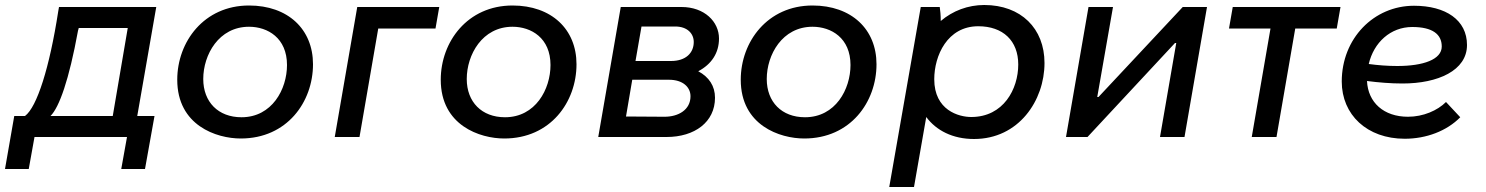

<svg xmlns="http://www.w3.org/2000/svg" viewBox="-74 -548 5942 768"><path d="M-54 128H41L64 0H434L411 128H506L544 -84H475L551 -520H162L159 -503C124 -277 74 -120 26 -84H-17ZM128 -84C163 -119 202 -228 238 -425L241 -436H437L377 -84Z M889 6C1074 6 1178 -140 1178 -291C1178 -431 1078 -526 922 -526C742 -526 635 -381 635 -229C635 -46 792 6 889 6ZM892 -79C799 -79 739 -140 739 -232C739 -329 801 -441 922 -441C997 -441 1074 -396 1074 -288C1074 -191 1014 -79 892 -79Z M1265 0H1364L1439 -434H1668L1683 -520H1355Z M1943 6C2128 6 2232 -140 2232 -291C2232 -431 2132 -526 1976 -526C1796 -526 1689 -381 1689 -229C1689 -46 1846 6 1943 6ZM1946 -79C1853 -79 1793 -140 1793 -232C1793 -329 1855 -441 1976 -441C2051 -441 2128 -396 2128 -288C2128 -191 2068 -79 1946 -79Z M2319 0H2592C2705 0 2786 -60 2786 -157C2786 -204 2762 -240 2719 -263C2772 -291 2802 -336 2802 -394C2802 -461 2744 -520 2652 -520H2409ZM2430 -82 2455 -229H2602C2658 -229 2688 -199 2688 -163C2688 -109 2640 -81 2584 -81ZM2468 -304 2492 -442H2627C2675 -442 2701 -414 2701 -380C2701 -337 2670 -304 2610 -304Z M3143 6C3328 6 3432 -140 3432 -291C3432 -431 3332 -526 3176 -526C2996 -526 2889 -381 2889 -229C2889 -46 3046 6 3143 6ZM3146 -79C3053 -79 2993 -140 2993 -232C2993 -329 3055 -441 3176 -441C3251 -441 3328 -396 3328 -288C3328 -191 3268 -79 3146 -79Z M3483 200H3582L3631 -80C3671 -26 3737 8 3822 8C4001 8 4104 -146 4104 -296C4104 -434 4010 -528 3863 -528C3798 -528 3737 -505 3689 -464C3689 -486 3687 -508 3685 -520H3609ZM3811 -80C3761 -80 3663 -107 3663 -231C3663 -325 3715 -443 3839 -443C3938 -443 3999 -385 3999 -290C3999 -192 3940 -80 3811 -80Z M4190 0H4276L4626 -376H4631L4566 0H4664L4754 -520H4657L4320 -160H4315L4378 -520H4280Z M4842 -434H5008L4933 0H5032L5107 -434H5273L5288 -520H4857Z M5545 7C5631 7 5713 -24 5767 -79L5710 -140C5676 -106 5619 -81 5558 -81C5461 -81 5398 -138 5394 -224C5441 -218 5489 -214 5536 -214C5678 -214 5794 -266 5794 -368C5794 -468 5709 -525 5582 -525C5421 -525 5293 -394 5293 -222C5293 -89 5394 7 5545 7ZM5401 -292C5421 -378 5488 -440 5575 -440C5656 -440 5693 -411 5693 -362C5693 -310 5619 -284 5515 -284C5477 -284 5438 -287 5401 -292Z"/></svg>

Font: Fixel Display 20240404 Medium
Style: Italic
Weight: 500
Italic angle: -10°
Designer: AlfaBravo + MacPaw
Foundry: Kyrylo Tkachov, Marchela Mozhyna, Serhii Makarenko, Maria Weinstein, Zakhar Kryvoshyya
Version: Version 1.211;Glyphs 3.2 (3225)